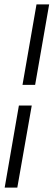

<svg xmlns="http://www.w3.org/2000/svg" viewBox="-20 -731 251 883"><path d="M59.6 131.8H1.5L66.9 -245.6H126ZM206.1 -710.9 141.6 -340.8H83.5L147.9 -710.9Z"/></svg>

Font: Roboto Condensed Light
Style: Italic
Weight: 300
Italic angle: -12°
Designer: Christian Robertson
Foundry: Google
Version: Version 3.0; 2020